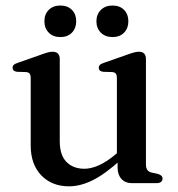

<svg xmlns="http://www.w3.org/2000/svg" viewBox="-20 -662 645 694"><path d="M405 -57V-90.5L402.5 -93V-379.5Q402.5 -390.5 398.8 -395.5Q395 -400.5 386.5 -401.5L352.5 -402.5Q344 -404 340.5 -407.5Q337 -411 337 -416.5Q337 -423 341 -427.2Q345 -431.5 356 -435L440 -464.5Q455 -470 464.8 -472.5Q474.5 -475 482.5 -475Q495 -475 501.2 -468.2Q507.5 -461.5 507.5 -449.5V-68Q507.5 -54.5 512.5 -47.8Q517.5 -41 527 -38.5L550 -33.5Q559 -31 563.2 -26.8Q567.5 -22.5 567.5 -16Q567.5 -9 562 -4.5Q556.5 0 545 0H456Q433 0 419 -15.2Q405 -30.5 405 -57ZM91 -136V-379.5Q91 -390.5 87.2 -395.5Q83.5 -400.5 75 -401.5L41 -402.5Q32.5 -404 29 -407.5Q25.5 -411 25.5 -416.5Q25.5 -423 29.5 -427.2Q33.5 -431.5 44.5 -435L128.5 -464.5Q144.5 -470.5 154 -472.8Q163.5 -475 170 -475Q183 -475 189.5 -468.2Q196 -461.5 196 -449.5V-151.5Q196 -101.5 220.2 -76.8Q244.5 -52 285 -52Q309.5 -52 338 -64.8Q366.5 -77.5 399.5 -105.5L421 -123.5L440 -104.5L418 -85.5Q359 -32 314.5 -10.2Q270 11.5 229.5 11.5Q167.5 11.5 129.2 -28.2Q91 -68 91 -136ZM198 -528Q172 -528 156.2 -544Q140.5 -560 140.5 -585Q140.5 -610.5 156.2 -626.2Q172 -642 198 -642Q224.5 -642 240 -626.2Q255.5 -610.5 255.5 -585Q255.5 -560 240 -544Q224.5 -528 198 -528ZM386.5 -528Q360.5 -528 344.5 -544Q328.5 -560 328.5 -585Q328.5 -610 344.5 -626Q360.5 -642 386.5 -642Q413 -642 428.5 -626.2Q444 -610.5 444 -585Q444 -560 428.5 -544Q413 -528 386.5 -528Z"/></svg>

Font: Fraunces 17pt
Style: Regular
Weight: 400
Version: Version 1.000;[b76b70a41]